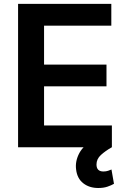

<svg xmlns="http://www.w3.org/2000/svg" viewBox="-20 -747 648 974"><path d="M71.7 0V-727.3H544.7V-616.8H203.5V-419.4H520.2V-308.9H203.5V-110.4H547.6V0ZM478.7 206.7Q432.9 206.7 402.2 182.5Q371.4 158.4 366.1 112.9Q360.4 71 382.6 29.3Q404.8 -12.4 459.5 -37.3L547.2 0Q514.6 18.5 492 39.1Q469.5 59.7 469.5 87.4Q469.5 122.9 504.6 122.9Q518.1 122.9 528.4 119.3Q538.7 115.8 545.5 112.9L558.2 185.4Q545.5 192.8 525.6 199.8Q505.7 206.7 478.7 206.7Z"/></svg>

Font: Inter Zeller Semi Bold
Style: Regular
Weight: 600
Designer: Rasmus Andersson; Joe Bland
Foundry: zeller
Version: Version 3.015;git-dec3a8cb1